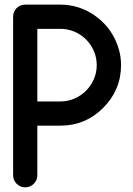

<svg xmlns="http://www.w3.org/2000/svg" viewBox="-20 -801 567 821"><path d="M36.1 -51.8V-729.5Q36.1 -740.2 40 -749.8Q43.9 -759.3 51 -766.4Q58.1 -773.4 67.4 -777.3Q76.7 -781.2 87.9 -781.2H238.3Q273.4 -781.2 306.4 -772Q339.4 -762.7 368.2 -745.6Q397 -728.5 420.9 -704.8Q444.8 -681.2 461.7 -652.3Q478.5 -623.5 488 -590.6Q497.6 -557.6 497.6 -522.5Q497.6 -416 420.9 -339.4Q345.2 -263.7 238.3 -263.7H139.6V-51.8Q139.6 -30.3 124.5 -15.1Q109.4 0 87.9 0Q66.4 0 51.3 -15.1Q36.1 -30.3 36.1 -51.8ZM139.6 -677.7V-367.2H238.3Q270 -367.2 298.1 -379.4Q326.2 -391.6 347.4 -412.6Q368.7 -433.6 381.1 -461.9Q393.6 -490.2 393.6 -522.5Q393.6 -555.2 381.1 -583.5Q368.7 -611.8 347.4 -632.8Q326.2 -653.8 297.9 -665.8Q269.5 -677.7 238.3 -677.7Z"/></svg>

Font: Comfortaa
Style: Bold
Weight: 700
Designer: Johan Aakerlund
Foundry: Johan Aakerlund
Version: Version 2.001; ttfautohint (v1.4.1)